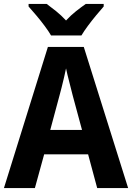

<svg xmlns="http://www.w3.org/2000/svg" viewBox="-20 -954 670 974"><path d="M473 0 427 -171H204L157 0H0L223 -716H405L630 0ZM349 -469Q342 -498 331.5 -538Q321 -578 315 -607Q311 -588 305 -561.5Q299 -535 292.5 -510Q286 -485 282 -470L235 -295H396ZM239 -774Q227 -795 206.5 -822.5Q186 -850 164 -876Q142 -902 125 -921V-934H217Q239 -918 265 -897Q291 -876 315 -850Q340 -877 366 -897.5Q392 -918 415 -934H506V-921Q490 -903 468 -876.5Q446 -850 426 -823Q406 -796 393 -774Z"/></svg>

Font: Noto Sans SemiCondensed
Style: Bold
Weight: 700
Width: 4
Designer: Monotype Design Team
Foundry: Monotype Imaging Inc.
Version: Version 2.013; ttfautohint (v1.8.4.7-5d5b)